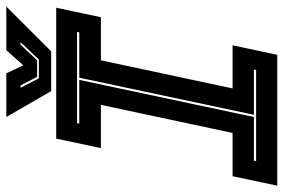

<svg xmlns="http://www.w3.org/2000/svg" viewBox="-182 -733 898 608"><g transform="rotate(-90 267.0 -429.0)"><path d="M-17 0 13 -141.5H150L239 -558.5H102L132 -700H546.5L516.5 -558.5H380L291 -141.5H427.5L397.5 0ZM60.5 -67H349.5L351 -74H207.5L325 -627H468.5L470 -634H181L179.5 -627H318L200.5 -74H62ZM282.5 -716 200.5 -858H339L364 -804L412 -858H550.5L408.5 -716ZM323 -755H382.5L437.5 -813H429.5L380 -760.5H327.5L300.5 -813H293Z"/></g></svg>

Font: Tourney ExtraBold
Style: Italic
Weight: 800
Italic angle: -12°
Version: Version 1.015